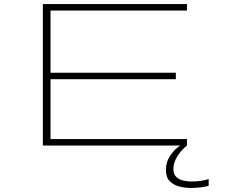

<svg xmlns="http://www.w3.org/2000/svg" viewBox="-20 -720 1140 950"><path d="M192 0V-700H905V-668H230V-360H850V-328H230V-32H905V0ZM1012.5 165.5V199.5Q999 203.5 975 206.8Q951 210 923.5 210Q896.5 210 868 203Q839.5 196 820.2 176.8Q801 157.5 801 120Q801 82 822 50.2Q843 18.5 872 0H905Q877.5 22 857.8 52.8Q838 83.5 838 116Q838 143 853 156.2Q868 169.5 888.5 173.8Q909 178 925 178Q953.5 178 977.5 174.2Q1001.5 170.5 1012.5 165.5Z"/></svg>

Font: Trispace Expanded Thin
Style: Regular
Weight: 100
Width: 7
Designer: Tyler Finck
Foundry: Etcetera Type Company
Version: Version 1.210; ttfautohint (v1.8.3)